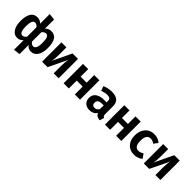

<svg xmlns="http://www.w3.org/2000/svg" viewBox="241 -2126 3714 3714"><g transform="rotate(45 2098.0 -268.5)"><path d="M603 -546Q784 -546 784 -265Q784 -136 734 -60Q684 16 598 16Q526 16 478 -44V204L344 220V-44Q296 16 220 16Q137 16 87.5 -60Q38 -136 38 -265Q38 -399 83.5 -472.5Q129 -546 222 -546Q295 -546 344 -493V-757L478 -741V-490Q526 -546 603 -546ZM262 -88Q308 -88 344 -138V-394Q307 -442 261 -442Q184 -442 184 -265Q184 -88 262 -88ZM559 -88Q639 -88 639 -265Q639 -359 620 -400.5Q601 -442 561 -442Q516 -442 478 -393V-139Q512 -88 559 -88Z M1344 -530V0H1209V-201Q1209 -320 1228 -390L1040 0H891V-530H1028V-327Q1028 -210 1009 -140L1195 -530Z M1787 0V-216H1623V0H1481V-530H1623V-323H1787V-530H1929V0Z M2471 -147Q2471 -116 2480 -101.5Q2489 -87 2509 -80L2479 14Q2432 9 2402.5 -8.5Q2373 -26 2357 -63Q2304 16 2198 16Q2119 16 2072.5 -29.5Q2026 -75 2026 -148Q2026 -235 2089.5 -281Q2153 -327 2270 -327H2331V-353Q2331 -402 2309.5 -421Q2288 -440 2237 -440Q2179 -440 2097 -412L2064 -507Q2163 -546 2260 -546Q2471 -546 2471 -361ZM2238 -86Q2298 -86 2331 -145V-246H2285Q2169 -246 2169 -160Q2169 -86 2238 -86Z M2917 0V-216H2753V0H2611V-530H2753V-323H2917V-530H3059V0Z M3419 -546Q3521 -546 3595 -482L3533 -398Q3483 -436 3429 -436Q3316 -436 3316 -262Q3316 -98 3428 -98Q3475 -98 3533 -135L3595 -46Q3519 16 3421 16Q3303 16 3234.5 -59Q3166 -134 3166 -261Q3166 -388 3235 -467Q3304 -546 3419 -546Z M4127 -530V0H3992V-201Q3992 -320 4011 -390L3823 0H3674V-530H3811V-327Q3811 -210 3792 -140L3978 -530Z"/></g></svg>

Font: Fira Sans SemiBold
Style: Regular
Weight: 600
Designer: bBox Type GmbH & Carrois Corporate GbR & Edenspiekermann AG
Foundry: bBox Type GmbH & Carrois Corporate GbR & Edenspiekermann AG
Version: Version 4.301;PS 004.301;hotconv 1.0.88;makeotf.lib2.5.64775